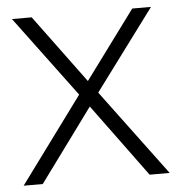

<svg xmlns="http://www.w3.org/2000/svg" viewBox="-46 -625 621 668"><g transform="rotate(-5 264.5 -290.5)"><path d="M263.3 -254.4 76.7 0H10L230 -298.9L20 -581.1H88.9L264.4 -343.3L440 -581.1H505.6L296.7 -300L520 0H450Z"/></g></svg>

Font: Paperlogy 3 Light
Style: Regular
Weight: 300
Designer: redesigned by Lee Juim, glyphs from Gmarket Sans & Montserrat
Foundry: PT&
Version: Version 1.001